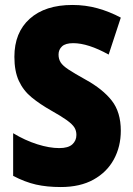

<svg xmlns="http://www.w3.org/2000/svg" viewBox="-20 -744 535 774"><path d="M467 -217Q467 -153 439 -101.5Q411 -50 357 -20Q303 10 225 10Q169 10 125 0Q81 -10 33 -35V-207Q81 -178 130 -162.5Q179 -147 219 -147Q255 -147 271.5 -162Q288 -177 288 -200Q288 -217 280 -230Q272 -243 250 -259Q228 -275 187 -298Q141 -324 107.5 -351.5Q74 -379 56 -418Q38 -457 38 -515Q38 -613 100 -668.5Q162 -724 272 -724Q325 -724 373.5 -710.5Q422 -697 467 -673L418 -524Q335 -570 275 -570Q244 -570 230 -557Q216 -544 216 -524Q216 -506 224.5 -492.5Q233 -479 256.5 -463.5Q280 -448 325 -423Q394 -385 430.5 -338.5Q467 -292 467 -217Z"/></svg>

Font: Noto Sans Bengali Condensed Black
Style: Regular
Weight: 900
Width: 3
Designer: Joana Ranito - Universal Thirst; Jelle Bosma - Monotype Design Team
Foundry: Universal Thirst ehf.
Version: Version 3.000; ttfautohint (v1.8.4.7-5d5b)